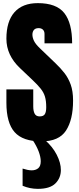

<svg xmlns="http://www.w3.org/2000/svg" viewBox="-20 -887 501 1215"><path d="M242.2 7.8Q124.5 7.8 72.5 -50.8Q20.5 -109.4 20.5 -237.3V-321.3H190.4V-213.9Q190.4 -184.1 199.5 -167.2Q208.5 -150.4 231 -150.4Q254.4 -150.4 263.4 -164.1Q272.5 -177.7 272.5 -209Q272.5 -248.5 264.6 -275.1Q256.8 -301.8 237.5 -325.9Q218.3 -350.1 184.1 -382.3L106.9 -455.6Q20.5 -537.1 20.5 -642.1Q20.5 -752 71.5 -809.6Q122.6 -867.2 219.2 -867.2Q337.4 -867.2 387 -804.2Q436.5 -741.2 436.5 -612.8H261.7V-671.9Q261.7 -689.5 251.7 -699.2Q241.7 -709 224.6 -709Q204.1 -709 194.6 -697.5Q185.1 -686 185.1 -668Q185.1 -649.9 194.8 -628.9Q204.6 -607.9 233.4 -580.6L332.5 -485.4Q362.3 -457 387.2 -425.5Q412.1 -394 427.2 -352.3Q442.4 -310.5 442.4 -250.5Q442.4 -129.4 397.7 -60.8Q353 7.8 242.2 7.8ZM219.7 308.1Q169.4 308.1 123 288.6V179.7Q138.2 184.6 152.8 187.7Q167.5 190.9 180.7 190.9Q205.1 190.9 221.4 178Q237.8 165 237.8 133.3Q237.8 106 224.4 70.8Q210.9 35.6 187 0H265.6Q313 41.5 339.1 92.5Q365.2 143.6 365.2 189Q365.2 239.3 330.6 273.7Q295.9 308.1 219.7 308.1Z"/></svg>

Font: Anton SC
Style: Regular
Weight: 400
Designer: Vernon Adams
Foundry: Vernon Adams
Version: Version 2.116; ttfautohint (v1.8.4.7-5d5b)